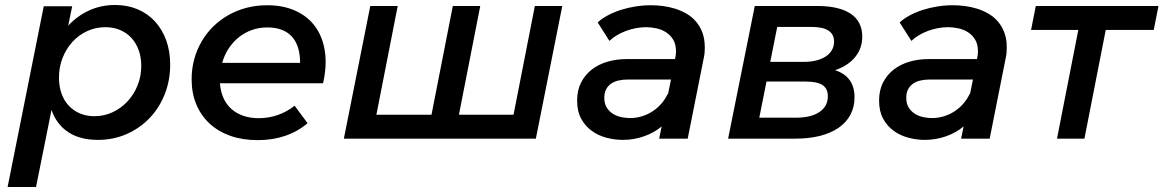

<svg xmlns="http://www.w3.org/2000/svg" viewBox="-20 -556 4666 770"><path d="M441.5 -536Q491 -536 531.8 -518.8Q572.5 -501.5 601.5 -470Q630.5 -438.5 646.5 -394.5Q662.5 -350.5 662.5 -297Q662.5 -233 640.5 -177.8Q618.5 -122.5 579.5 -82Q540.5 -41.5 487.5 -18.2Q434.5 5 372.5 5Q301.5 5 254.5 -25.5Q207.5 -56 186.5 -115L124.5 194H10.5L155.5 -531H269.5L253.5 -453Q289.5 -492 337.2 -514Q385 -536 441.5 -536ZM402.5 -447Q363.5 -447 329.5 -431.2Q295.5 -415.5 270.5 -388Q245.5 -360.5 231 -323.8Q216.5 -287 216.5 -245Q216.5 -210 226.5 -181.5Q236.5 -153 255.2 -132.8Q274 -112.5 300.2 -101.2Q326.5 -90 358.5 -90Q397.5 -90 431.8 -106Q466 -122 491.5 -149.5Q517 -177 531.8 -213.8Q546.5 -250.5 546.5 -292Q546.5 -327 536 -355.5Q525.5 -384 506.8 -404.2Q488 -424.5 461.5 -435.8Q435 -447 402.5 -447Z M1013.5 6Q953 6 904 -11.2Q855 -28.5 820.5 -60.5Q786 -92.5 767.2 -137.5Q748.5 -182.5 748.5 -238Q748.5 -280.5 759 -318.8Q769.5 -357 788.8 -390Q808 -423 835.2 -449.8Q862.5 -476.5 896 -495.5Q929.5 -514.5 969 -524.8Q1008.5 -535 1051.5 -535Q1117 -535 1166.2 -512.2Q1215.5 -489.5 1245 -448.2Q1274.5 -407 1283 -349.5Q1291.5 -292 1275.5 -222H862Q864.5 -189.5 876 -163.5Q887.5 -137.5 907.5 -119.5Q927.5 -101.5 955.2 -91.8Q983 -82 1017.5 -82Q1057.5 -82 1094.5 -95Q1131.5 -108 1161.5 -132L1213.5 -62Q1173.5 -28 1123.2 -11Q1073 6 1013.5 6ZM1052.5 -446Q1019.5 -446 990.5 -435.8Q961.5 -425.5 938 -406.8Q914.5 -388 897.2 -361.8Q880 -335.5 871 -304H1183.5Q1183.5 -373.5 1150 -409.8Q1116.5 -446 1052.5 -446Z M1710.5 -96 1796 -532H1906L1820.5 -96H2039.5L2125 -532H2235L2129 0H1359L1465 -532H1575L1489.5 -96Z M2623.5 0 2633.5 -49Q2604 -24 2563.2 -9.5Q2522.5 5 2477.5 5Q2445.5 5 2412.8 -3.5Q2380 -12 2353.8 -30.8Q2327.5 -49.5 2311 -79.5Q2294.5 -109.5 2294.5 -152.5Q2294.5 -194.5 2310.8 -225.8Q2327 -257 2354.2 -277.8Q2381.5 -298.5 2417 -308.8Q2452.5 -319 2491.5 -319H2687L2688 -323Q2691 -336.5 2691 -350Q2691 -378 2680 -396.5Q2669 -415 2651.8 -426.2Q2634.5 -437.5 2613 -442.2Q2591.5 -447 2571 -447Q2551 -447 2530.2 -443Q2509.5 -439 2490 -431.8Q2470.5 -424.5 2453.8 -414.5Q2437 -404.5 2424 -392L2377 -466Q2393.5 -481.5 2417.2 -494.2Q2441 -507 2469 -516Q2497 -525 2528 -530Q2559 -535 2590.5 -535Q2614 -535 2639 -531.8Q2664 -528.5 2688 -521Q2712 -513.5 2733.5 -501Q2755 -488.5 2771.2 -469.5Q2787.5 -450.5 2797 -425Q2806.5 -399.5 2806.5 -365.5Q2806.5 -356.5 2805.8 -345.8Q2805 -335 2802.5 -324L2738 0ZM2507 -82.5Q2531 -82.5 2554 -89.5Q2577 -96.5 2597 -109.5Q2617 -122.5 2632.8 -140.8Q2648.5 -159 2658.5 -181V-176L2671 -237H2496.5Q2477.5 -237 2460.8 -233.2Q2444 -229.5 2431.2 -220.8Q2418.5 -212 2411 -198.2Q2403.5 -184.5 2403.5 -164Q2403.5 -139.5 2413.8 -123.8Q2424 -108 2439.5 -98.8Q2455 -89.5 2473.2 -86Q2491.5 -82.5 2507 -82.5Z M2900 0 3007 -532H3257Q3345.5 -532 3391.8 -500.8Q3438 -469.5 3438 -409Q3438 -361.5 3409.2 -326.8Q3380.5 -292 3329 -274.5Q3407 -249 3407 -166Q3407 -127 3390.8 -96.2Q3374.5 -65.5 3343.8 -44Q3313 -22.5 3269 -11.2Q3225 0 3169 0ZM3025 -84H3172Q3232.5 -84 3266.2 -106.8Q3300 -129.5 3300 -170Q3300 -201 3278.5 -215Q3257 -229 3210 -229H3054ZM3069 -308H3206Q3232.5 -308 3254.5 -313.8Q3276.5 -319.5 3292.2 -330Q3308 -340.5 3316.5 -355.5Q3325 -370.5 3325 -389Q3325 -448 3235 -448H3097Z M3834.5 0 3844.5 -49Q3815 -24 3774.2 -9.5Q3733.5 5 3688.5 5Q3656.5 5 3623.8 -3.5Q3591 -12 3564.8 -30.8Q3538.5 -49.5 3522 -79.5Q3505.5 -109.5 3505.5 -152.5Q3505.5 -194.5 3521.8 -225.8Q3538 -257 3565.2 -277.8Q3592.5 -298.5 3628 -308.8Q3663.5 -319 3702.5 -319H3898L3899 -323Q3902 -336.5 3902 -350Q3902 -378 3891 -396.5Q3880 -415 3862.8 -426.2Q3845.5 -437.5 3824 -442.2Q3802.5 -447 3782 -447Q3762 -447 3741.2 -443Q3720.5 -439 3701 -431.8Q3681.5 -424.5 3664.8 -414.5Q3648 -404.5 3635 -392L3588 -466Q3604.5 -481.5 3628.2 -494.2Q3652 -507 3680 -516Q3708 -525 3739 -530Q3770 -535 3801.5 -535Q3825 -535 3850 -531.8Q3875 -528.5 3899 -521Q3923 -513.5 3944.5 -501Q3966 -488.5 3982.2 -469.5Q3998.5 -450.5 4008 -425Q4017.5 -399.5 4017.5 -365.5Q4017.5 -356.5 4016.8 -345.8Q4016 -335 4013.5 -324L3949 0ZM3718 -82.5Q3742 -82.5 3765 -89.5Q3788 -96.5 3808 -109.5Q3828 -122.5 3843.8 -140.8Q3859.5 -159 3869.5 -181V-176L3882 -237H3707.5Q3688.5 -237 3671.8 -233.2Q3655 -229.5 3642.2 -220.8Q3629.5 -212 3622 -198.2Q3614.5 -184.5 3614.5 -164Q3614.5 -139.5 3624.8 -123.8Q3635 -108 3650.5 -98.8Q3666 -89.5 3684.2 -86Q3702.5 -82.5 3718 -82.5Z M4219 0 4304.5 -436H4115L4134 -532H4626L4607 -436H4414.5L4329 0Z"/></svg>

Font: Argentum Sans
Style: Italic
Weight: 400
Italic angle: -11.3099°
Designer: Julieta Ulanovsky, Owen Earl, Rasmus Andersson, Cristiano Sobral
Foundry: The Argentum Sans Project Authors
Version: Version 3.131; ttfautohint (v1.8.4.7-5d5b-dirty)